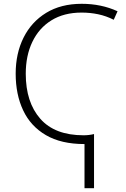

<svg xmlns="http://www.w3.org/2000/svg" viewBox="-20 -744 661 1004"><path d="M407.2 -724.1Q509.8 -724.1 594.7 -685.1L574.7 -640.6Q535.2 -660.6 493.4 -669.4Q451.7 -678.2 406.7 -678.2Q314.5 -678.2 249 -637.7Q183.6 -597.2 149.2 -525.1Q114.7 -453.1 114.7 -358.4Q114.7 -209.5 190.7 -123Q266.6 -36.6 417 -36.6Q445.8 -36.6 471.7 -43V240.2H421.9V9.3Q299.8 9.3 220 -37.4Q140.1 -84 101.1 -167Q62 -250 62 -358.9Q62 -464.4 103 -546.9Q144 -629.4 221.4 -676.8Q298.8 -724.1 407.2 -724.1Z"/></svg>

Font: Open Sans Light
Style: Regular
Weight: 300
Designer: Monotype Design Team
Foundry: Monotype Imaging Inc.
Version: Version 3.000; ttfautohint (v1.8.4)